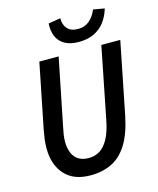

<svg xmlns="http://www.w3.org/2000/svg" viewBox="-126 -938 852 1038"><g transform="rotate(-15 300.0 -419.5)"><path d="M252 12Q157 12 107.5 -43.5Q58 -99 58 -190Q58 -216 61 -239.5Q64 -263 69 -290L142 -654H250L175 -281Q170 -259 167 -239Q164 -219 164 -200Q164 -143 190 -112Q216 -81 266 -81Q300 -81 327.5 -97.5Q355 -114 376.5 -153Q398 -192 411 -261L489 -654H595L515 -253Q495 -154 458.5 -96Q422 -38 370 -13Q318 12 252 12ZM377 -701Q329 -701 298.5 -718.5Q268 -736 254.5 -767.5Q241 -799 244 -840L312 -851Q311 -815 331 -792.5Q351 -770 390 -770Q429 -770 455 -792.5Q481 -815 495 -851L558 -840Q546 -799 522.5 -767.5Q499 -736 462.5 -718.5Q426 -701 377 -701Z"/></g></svg>

Font: Source Code Pro ExtraLight SemiBold
Style: Italic
Weight: 600
Italic angle: -11°
Monospace: yes
Version: Version 1.016;hotconv 1.0.116;makeotfexe 2.5.65601